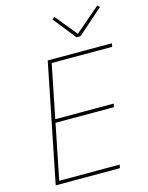

<svg xmlns="http://www.w3.org/2000/svg" viewBox="-135 -1010 841 1092"><g transform="rotate(-15 286.0 -463.5)"><path d="M432 0H54L194 -698H572L568 -678H212L149 -364H493L489 -344H145L80 -20H436ZM410 -783H386L280 -917L295 -927L399 -800L547 -927L560 -915Z"/></g></svg>

Font: IBM Plex Sans Thin
Style: Italic
Weight: 250
Italic angle: -11.31°
Designer: Mike Abbink, Paul van der Laan, Pieter van Rosmalen
Foundry: Bold Monday
Version: Version 3.201